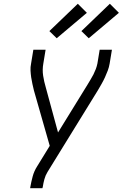

<svg xmlns="http://www.w3.org/2000/svg" viewBox="-20 -999 651 1019"><path d="M140 0 141 -7Q146 -35 153.5 -63Q161 -91 177 -116L244 -225L160 -519Q156 -536 152 -553.5Q148 -571 145.5 -588.5Q143 -606 142 -624.5Q141 -643 145 -662L157 -735H222L210 -662Q204 -629 209 -597Q214 -565 223 -535L288 -296L444 -549Q452 -563 460.5 -576.5Q469 -590 476 -604Q483 -618 488.5 -632.5Q494 -647 497 -662L509 -735H574L562 -662Q559 -643 552 -624.5Q545 -606 537 -588.5Q529 -571 519 -553.5Q509 -536 499 -519L232 -86Q221 -68 215.5 -47.5Q210 -27 207 -7L205 0ZM451 -796 412 -834 563 -979 611 -931ZM281 -796 242 -834 393 -979 441 -931Z"/></svg>

Font: Iosevka Curly Light Extended
Style: Italic
Weight: 300
Width: 7
Italic angle: -9°
Monospace: yes
Designer: Belleve Invis
Foundry: Belleve Invis
Version: Version 11.1.0; ttfautohint (v1.8.3)